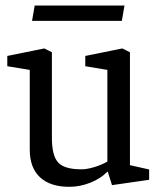

<svg xmlns="http://www.w3.org/2000/svg" viewBox="-20 -683 597 711"><path d="M236.8 8.8Q166.2 8.8 128.2 -26.4Q90.2 -61.7 90.2 -129V-424.1L7 -437.8V-475.8L143.9 -503.6L172.2 -489.6V-172.2Q172.2 -106.6 195.3 -81.3Q218.4 -56 281.5 -56Q302.2 -56 329.5 -64.3Q356.9 -72.6 377.6 -84.8V-424.1L295.8 -437.8V-475.8L432.7 -503.6L461.2 -489.6V-71.4L532.3 -55.4V-17.2L394.7 2.6L379.1 -47.2L376.6 -46.4Q353.5 -22.2 315.1 -6.7Q276.7 8.8 236.8 8.8ZM98.7 -605.8 108.5 -662.6H441L431.2 -605.8Z"/></svg>

Font: Faustina Light
Style: Regular
Weight: 300
Designer: Alfonso Garcia
Foundry: http://www.omnibus-type.com
Version: Version 1.200